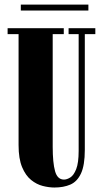

<svg xmlns="http://www.w3.org/2000/svg" viewBox="-20 -826 462 858"><path d="M223 12Q199 12 171.2 5Q143.5 -2 119 -21.8Q94.5 -41.5 78.8 -79Q63 -116.5 63 -177.5V-673.5H14V-700H265V-673.5H215.5V-170Q215.5 -99 226 -61.2Q236.5 -23.5 266 -23.5Q279 -23.5 294.2 -33Q309.5 -42.5 320.5 -70.2Q331.5 -98 331.5 -152V-673.5H286.5V-700H406V-673.5H359V-156Q359 -87.5 342 -51Q325 -14.5 294.5 -1.2Q264 12 223 12ZM73 -779V-805.5H375V-779Z"/></svg>

Font: Imbue 50pt Black
Style: Regular
Weight: 900
Designer: Tyler Finck
Foundry: Etcetera Type Company
Version: Version 1.102; ttfautohint (v1.8.3)